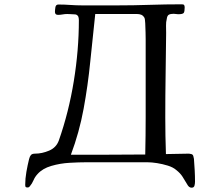

<svg xmlns="http://www.w3.org/2000/svg" viewBox="-20 -755 1040 891"><path d="M656 -574Q656 -582 655.5 -604Q655 -626 654 -647Q653 -668 650 -673Q644 -683 635.5 -686.5Q627 -690 616 -690H422Q410 -581 399 -470Q388 -359 368 -250Q348 -141 309 -37H470Q516 -37 562 -37.5Q608 -38 654 -38Q655 -82 655.5 -125.5Q656 -169 656 -213ZM885 88Q885 97 882.5 106.5Q880 116 869 116Q862 116 857 111.5Q852 107 849 101Q837 81 827 65Q817 49 798 34Q783 21 758.5 13.5Q734 6 709 2Q684 -2 664 -2H380Q347 -2 303 0.5Q259 3 218 15Q177 27 154 53Q142 66 135.5 81.5Q129 97 118 110Q114 115 109 115Q102 115 99.5 113Q97 111 97 103Q97 74 102.5 42.5Q108 11 115 -17Q118 -29 123.5 -35.5Q129 -42 143 -42Q175 -42 208 -56Q241 -70 253 -103Q299 -234 322.5 -378.5Q346 -523 346 -661Q346 -669 344 -676Q342 -683 334 -687Q333 -688 323.5 -688.5Q314 -689 304.5 -689.5Q295 -690 292 -690Q281 -690 270.5 -688Q260 -686 249 -686Q235 -686 235 -700Q235 -708 237 -721Q239 -734 251 -734Q279 -734 306.5 -732Q334 -730 362 -730H524Q599 -730 674 -732.5Q749 -735 824 -735Q832 -735 834.5 -731.5Q837 -728 837 -720Q837 -701 832.5 -695Q828 -689 807 -689Q802 -689 796.5 -690Q791 -691 786 -691Q772 -691 764 -687Q756 -683 754 -668Q750 -652 750.5 -635.5Q751 -619 751 -602Q750 -504 748.5 -406Q747 -308 747 -210Q747 -126 750 -40Q776 -40 803 -41Q830 -42 857 -42L868 -40Q875 -38 877 -31Q879 -24 880 -18Q882 8 883.5 35Q885 62 885 88Z"/></svg>

Font: Kaisei HarunoUmi
Style: Regular
Weight: 400
Designer: Font-Kai, 金井和夫
Foundry: KAZUO KANAI
Version: Version 5.003